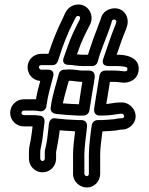

<svg xmlns="http://www.w3.org/2000/svg" viewBox="-20 -719 659 849"><path d="M373 50C373 56 368 60 364 60C358 60 353 54 353 50V-38C353 -62 361 -126 365 -160C366 -170 362 -188 340 -188C329 -188 318 -188 307 -189L271 -191C259 -192 249 -193 240 -194L224 -196C202 -199 195 -178 195 -158C190 -112 188 -94 181 -64C180 -59 178 -56 178 -47V-17C178 -12 173 -7 168 -7C163 -7 158 -12 158 -17V-47C158 -59 163 -74 167 -99C169 -113 174 -154 177 -180C178 -190 174 -208 152 -208C145 -209 137 -210 129 -210H85C80 -210 75 -215 75 -220C75 -225 80 -230 85 -230H129C137 -230 146 -229 156 -227C169 -225 183 -233 185 -249C192 -300 202 -330 215 -380C216 -383 224 -411 191 -411H162C158 -411 152 -416 152 -422C152 -426 156 -431 162 -431H212C229 -431 235 -443 239 -458C259 -521 278 -570 304 -621C316 -643 316 -646 321 -648C331 -651 337 -643 333 -634C314 -596 293 -556 278 -510C273 -496 268 -482 262 -465C262 -465 247 -432 286 -432C303 -432 320 -427 344 -427H388C400 -427 410 -436 412 -446C428 -507 454 -557 472 -616L475 -627C481 -638 498 -632 494 -620L490 -608C469 -558 455 -510 437 -460C437 -460 422 -427 461 -427H488C498 -427 508 -427 517 -426C545 -423 544 -419 543 -412C543 -407 541 -402 525 -404C516 -405 501 -407 488 -407H445C433 -407 422 -398 420 -386C414 -347 406 -305 400 -263L396 -237C395 -227 398 -208 421 -208H431C464 -208 489 -213 512 -216H519C527 -216 532 -204 527 -199C525 -197 523 -197 519 -196H514C502 -196 492 -193 486 -192C471 -191 443 -188 431 -188H411C399 -188 388 -178 386 -167C381 -134 373 -71 373 -38ZM450 -259C455 -291 461 -323 466 -357H488C495 -357 510 -355 519 -354C551 -350 589 -367 593 -408C598 -460 549 -473 521 -476C512 -477 505 -477 496 -477C509 -515 522 -554 537 -589C537 -590 538 -591 538 -592L542 -604C546 -617 546 -633 540 -648C516 -702 441 -686 428 -643L424 -631C422 -625 417 -614 413 -602C405 -578 395 -557 386 -528C381 -515 375 -495 369 -477H344C336 -477 330 -478 320 -479L326 -494C340 -537 359 -573 379 -612C400 -657 363 -713 307 -696C274 -686 266 -655 260 -643C234 -590 214 -543 194 -481H162C130 -481 102 -456 102 -422C102 -391 124 -364 158 -361C151 -335 144 -311 139 -280H129H85C52 -280 25 -253 25 -220C25 -187 52 -160 85 -160H124C122 -139 118 -115 117 -107C114 -87 108 -71 108 -47V-17C108 16 135 43 168 43C201 43 228 16 228 -17V-46C234 -79 239 -101 244 -143C251 -142 258 -142 267 -141L303 -139C306 -139 307 -138 312 -138C308 -106 303 -62 303 -38V50C303 84 332 110 364 110C398 110 423 82 423 50V-38C423 -60 428 -103 433 -138C449 -138 480 -141 492 -142C502 -143 510 -146 514 -146H521C536 -146 551 -153 563 -165C603 -207 565 -266 519 -266H511C489 -266 472 -261 450 -259ZM267 -411H264C252 -411 242 -402 240 -392C227 -341 212 -303 204 -243C201 -221 221 -214 242 -214C265 -211 286 -210 308 -209C319 -208 330 -207 343 -208H350C362 -208 373 -218 375 -229L381 -265C386 -303 394 -339 399 -379C400 -389 396 -407 374 -407H344C330 -407 310 -412 287 -412C280 -412 276 -411 267 -411ZM258 -262C265 -296 274 -324 284 -361C284 -361 286 -362 289 -362C302 -362 322 -357 344 -357C340 -330 335 -303 331 -273L329 -258C306 -259 280 -260 258 -262Z"/></svg>

Font: Electronic
Style: Outline
Weight: 700
Version: Version 1.011